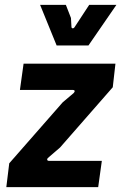

<svg xmlns="http://www.w3.org/2000/svg" viewBox="-20 -770 509 790"><path d="M6 0 18 -98 238 -349 283 -387Q288 -392 287 -396Q286 -400 280 -400H62L77 -508H455L444 -411L227 -163L177 -120Q173 -116 174.5 -112Q176 -108 181 -108H399L384 0ZM213 -583 145 -750H251L272 -696L274 -660Q274 -654 279 -653.5Q284 -653 288 -660L347 -750H459L344 -583Z"/></svg>

Font: Finlandica SemiBold
Style: Italic
Weight: 600
Italic angle: -8°
Designer: Niklas Ekholm, Juho Hiilivirta, Jaakko Suomalainen
Foundry: Helsinki Type Studio
Version: Version 1.063